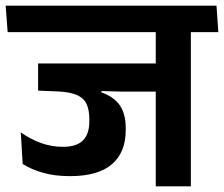

<svg xmlns="http://www.w3.org/2000/svg" viewBox="-42 -658 791 678"><path d="M632 -577H508V0H632ZM470 -544.5H729L722.5 -638H463ZM679 -544.5 672.5 -638H-22L-15 -544.5ZM548.5 -434H92.5V-338H258.5L387.5 -334.5H548.5ZM316 -366.5H92.5V-338L164.5 -335Q205.5 -333 229.5 -322.5Q253.5 -312 263.5 -291Q273.5 -270 273.5 -236.5V-229.5Q273.5 -184.5 250.8 -162Q228 -139.5 180 -139.5Q140 -139.5 102.8 -153Q65.5 -166.5 31.5 -190.5L38 -79Q69 -59.5 110.2 -47.8Q151.5 -36 205 -36Q304.5 -36 353.2 -78Q402 -120 402 -199V-205.5Q402 -254.5 381.8 -285Q361.5 -315.5 316 -332Z"/></svg>

Font: Anek Devanagari Medium SemiBold
Style: Regular
Weight: 600
Version: Version 1.003